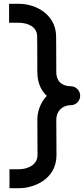

<svg xmlns="http://www.w3.org/2000/svg" viewBox="-20 -868 443 1013"><path d="M28 -748H78C125 -748 176 -728 176 -676V-675C176 -674 177 -611 177 -488C177 -431 197 -390 227 -362C192 -326 177 -277 177 -238L178 -50C178 3 124 25 80 25H30V125H80C159 125 278 78 278 -50L277 -237C277 -282 310 -313 353 -313C381 -313 403 -335 403 -363C403 -390 381 -413 353 -413C318 -413 277 -430 277 -488C277 -607 276 -670 276 -675C276 -786 177 -848 78 -848H28Z"/></svg>

Font: Bruno Ace SC
Style: Regular
Weight: 400
Designer: Astigmatic (AOETI)
Foundry: Astigmatic (AOETI)
Version: Version 1.000